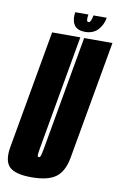

<svg xmlns="http://www.w3.org/2000/svg" viewBox="-114 -837 565 892"><g transform="rotate(10 168.5 -391.0)"><path d="M99.5 4.5Q21.5 4.5 -5.8 -23.5Q-33 -51.5 -21 -118.5L77.5 -675H210.5L115.5 -137Q111 -112.5 111 -103Q110.5 -96 113.5 -94.5Q115 -93.5 116.5 -93.5Q123 -93.5 126 -103Q129 -112.5 133.5 -137L228.5 -675H362L263.5 -118.5Q252 -51.5 214.8 -23.5Q177.5 4.5 99.5 4.5ZM227.5 -704Q189 -704 175 -727.2Q161 -750.5 167 -786H229Q226 -766.5 227.5 -759Q229 -751.5 235.5 -751.5Q247 -751.5 253 -786H315.5Q309.5 -750.5 287.2 -727.2Q265 -704 227.5 -704Z"/></g></svg>

Font: Anybody UltraCondensed Regular
Style: Bold Italic
Weight: 700
Width: 1
Italic angle: -10°
Designer: Tyler Finck
Foundry: Etcetera Type Company
Version: Version 1.010; ttfautohint (v1.8.3) -l 8 -r 50 -G 200 -x 14 